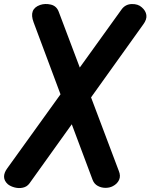

<svg xmlns="http://www.w3.org/2000/svg" viewBox="-52 -950 760 971"><path d="M518.5 -8.5Q502.5 0 481.5 0Q460.5 0 442.5 -9.8Q424.5 -19.5 416.5 -40L311 -321.5L97 -22.5Q84.5 -5.5 64 -1Q43.5 3.5 22.8 -1.8Q2 -7 -12 -18Q-31 -35 -31.5 -55.5Q-32 -76 -15.5 -98.5L254 -473L118 -837Q92.5 -904.5 151 -925Q176 -933.5 205 -926.8Q234 -920 245 -890.5L351.5 -608.5L563 -902.5Q582 -928.5 614 -929.5Q646 -930.5 665 -913Q685 -896 688.2 -874Q691.5 -852 672.5 -826.5L408.5 -457.5L548.5 -86.5Q559.5 -60.5 550.2 -40.2Q541 -20 518.5 -8.5Z"/></svg>

Font: Edu AU VIC WA NT Pre
Style: Bold
Weight: 700
Designer: Tina and Corey Anderson, Eben Sorkin, Mirko Velimirovic
Foundry: Google for Education
Version: Version 1.001